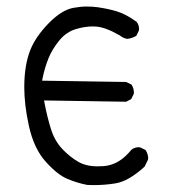

<svg xmlns="http://www.w3.org/2000/svg" viewBox="-20 -568 540 579"><path d="M201.7 -544.4Q166 -538.1 126.7 -497.8Q87.4 -457.5 71.3 -417Q53.2 -371.1 53.2 -305.2Q53.2 -252 66.9 -189.5Q82 -120.1 117.7 -80.6Q153.3 -41 183.1 -28.6Q212.9 -16.1 243.2 -10.3Q252.9 -9.8 262.2 -9.8Q296.9 -9.8 328.6 -15.1Q367.7 -21.5 416 -65.4L426.3 -86.4Q426.8 -88.4 426.8 -92.3Q426.8 -96.2 425 -102.5Q423.3 -108.9 418.9 -115.7L402.8 -123.5Q400.9 -124 397 -124Q393.1 -124 387.2 -122.3Q381.3 -120.6 376 -116.2Q338.9 -69.8 291 -66.9Q283.2 -66.4 272.5 -66.4Q261.7 -66.4 249 -68.4Q230.5 -71.8 216.8 -79.6Q189.9 -95.2 167.5 -119.1Q145 -143.1 133.8 -178.5Q122.6 -213.9 114.7 -255.4L112.8 -265.1L360.4 -261.2L375.5 -269L383.3 -284.7Q383.8 -286.6 383.8 -288.1Q383.8 -302.2 376.5 -313L360.4 -320.8L106.9 -324.7L108.9 -334.5Q115.2 -364.7 126.2 -392.1Q137.2 -419.4 158.7 -445.8Q180.7 -473.1 212.9 -481.4Q237.3 -488.3 259.8 -488.3Q265.1 -488.3 270.5 -487.8Q298.3 -485.8 341.8 -460.9Q351.6 -452.6 364.3 -450.7Q378.4 -452.6 391.1 -460L398.9 -476.1Q399.4 -478 399.4 -479.5Q399.4 -493.7 391.6 -502.4Q360.4 -524.9 334 -533.2Q307.6 -541.5 272.9 -546.4Q258.3 -548.3 240.7 -548.3Q223.1 -548.3 201.7 -544.4Z"/></svg>

Font: NaikaiFont
Style: Light
Weight: 300
Version: Version 1.89